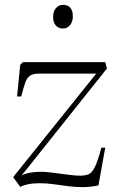

<svg xmlns="http://www.w3.org/2000/svg" viewBox="-20 -761 491 788"><path d="M74 -506H412L419 -480L69 -41Q80 -47 93 -50Q106 -53 120.5 -54.5Q135 -56 151 -56Q167 -56 197.5 -52Q228 -48 259 -44Q290 -40 309 -40Q330 -40 344 -46Q358 -52 370 -77Q382 -102 396 -155H412L384 0Q351 7 320 7Q289 7 259 3Q229 -1 200 -5Q171 -9 142 -9Q115 -9 96 -5Q77 -1 63 6L34 -34L375 -459H142Q118 -459 105 -451.5Q92 -444 84.5 -424Q77 -404 67 -365H50L63 -495ZM198 -691Q198 -714 209.5 -727.5Q221 -741 239 -741Q252 -741 261 -735.5Q270 -730 274.5 -719.5Q279 -709 279 -694Q279 -673 268 -658.5Q257 -644 238 -644Q220 -644 209 -656.5Q198 -669 198 -691Z"/></svg>

Font: Literata 60pt ExtraLight
Style: Italic
Weight: 250
Italic angle: -2°
Designer: Latin by Veronika Burian and Jose Scaglione. Greek by Irene Vlachou. Cyrillic by Vera Evstafieva
Foundry: TypeTogether
Version: Version 3.103;gftools[0.9.29]